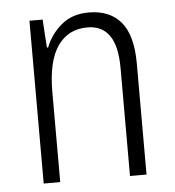

<svg xmlns="http://www.w3.org/2000/svg" viewBox="-44 -584 570 625"><g transform="rotate(-5 240.5 -271.0)"><path d="M268 -542Q337 -542 373.5 -498.5Q410 -455 410 -363V0H356V-353Q356 -425 331.5 -459.5Q307 -494 260 -494Q197 -494 162.5 -444.5Q128 -395 128 -294V0H74V-532H117L123 -440H127Q143 -482 178.5 -512Q214 -542 268 -542Z"/></g></svg>

Font: Noto Sans Sinhala Condensed Light
Style: Regular
Weight: 300
Width: 3
Designer: Jelle Bosma - Monotype Design Team
Foundry: Monotype Imaging Inc.
Version: Version 2.006; ttfautohint (v1.8.4.7-5d5b)